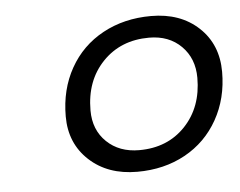

<svg xmlns="http://www.w3.org/2000/svg" viewBox="-35 -750 506 404"><g transform="rotate(-5 218.0 -548.0)"><path d="M100 -515Q100 -572 125 -616.5Q150 -661 195 -685.5Q240 -710 297 -710Q359 -710 397.5 -674Q436 -638 436 -580Q436 -524 411 -479.5Q386 -435 341.5 -410.5Q297 -386 240 -386Q178 -386 139 -422Q100 -458 100 -515ZM383 -572Q383 -613 357 -639Q331 -665 289 -665Q229 -665 191 -625.5Q153 -586 153 -523Q153 -482 179.5 -456.5Q206 -431 248 -431Q308 -431 345.5 -470.5Q383 -510 383 -572Z"/></g></svg>

Font: Fahkwang SemiBold
Style: Italic
Weight: 600
Italic angle: -10°
Version: Version 1.000; ttfautohint (v1.6)